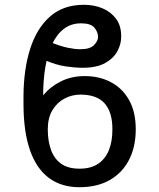

<svg xmlns="http://www.w3.org/2000/svg" viewBox="-20 -780 671 810"><path d="M336.9 -459Q399.4 -459 448 -433.3Q496.6 -407.7 524.7 -357.7Q552.7 -307.6 552.7 -234.4Q552.7 -160.6 524.4 -105.7Q496.1 -50.8 443.1 -20.5Q390.1 9.8 315.4 9.8Q238.8 9.8 186.3 -29.3Q133.8 -68.4 106.7 -145.8Q79.6 -223.1 79.1 -337.9V-374Q79.6 -486.8 107.2 -573.7Q134.8 -660.6 190.9 -710.2Q247.1 -759.8 334 -759.8Q377.4 -759.8 413.1 -744.6Q448.7 -729.5 470.2 -700Q491.7 -670.4 491.2 -626Q491.7 -595.2 475.6 -564.7Q459.5 -534.2 423.8 -514.2Q388.2 -494.1 329.1 -494.1Q296.4 -494.1 256.3 -500Q216.3 -505.9 166 -527.3L196.3 -600.6Q235.4 -585 265.6 -578.6Q295.9 -572.3 318.4 -572.3Q359.9 -572.3 376.7 -589.8Q393.6 -607.4 393.6 -624Q393.6 -645 378.2 -663.3Q362.8 -681.6 322.3 -681.6Q280.3 -681.6 250 -658.7Q219.7 -635.7 200.2 -594.2Q180.7 -552.7 171.4 -497.6Q162.1 -442.4 162.1 -377.9Q191.9 -414.1 236.6 -436.5Q281.2 -459 336.9 -459ZM319.3 -380.9Q283.2 -380.9 251.7 -364Q220.2 -347.2 200.9 -314.7Q181.6 -282.2 181.6 -234.4Q181.6 -185.5 195.1 -147.9Q208.5 -110.4 237.8 -89.4Q267.1 -68.4 315.4 -68.4Q363.8 -68.4 394.5 -89.4Q425.3 -110.4 439.9 -147.9Q454.6 -185.5 454.1 -234.4Q454.6 -305.7 421.9 -343.3Q389.2 -380.9 319.3 -380.9Z"/></svg>

Font: Inter V
Style: 
Weight: 400
Designer: Rasmus Andersson
Foundry: rsms
Version: Version 4.000;git-a3f224843